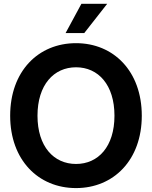

<svg xmlns="http://www.w3.org/2000/svg" viewBox="-20 -963 788 995"><path d="M374 11.7C568.8 11.7 714.8 -133.8 714.8 -363.3C714.8 -593.8 568.8 -739.3 374 -739.3C178.2 -739.3 32.7 -593.8 32.7 -363.3C32.7 -134.3 178.2 11.7 374 11.7ZM374 -113.3C258.8 -113.3 174.3 -203.6 174.3 -363.3C174.3 -523.4 258.8 -614.3 374 -614.3C489.3 -614.3 573.2 -523.4 573.2 -363.3C573.2 -203.6 489.3 -113.3 374 -113.3ZM319.8 -791.5H416.5L535.6 -943.4H401.9Z"/></svg>

Font: Raveo Display Display SemiBold
Style: Regular
Weight: 600
Designer: Jakub Foglar, Rasmus Andersson (Inter)
Foundry: Jakubfoglar.com
Version: Version 1.100;Glyphs 3.2.3 (3260)